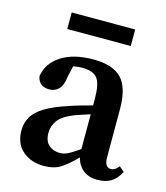

<svg xmlns="http://www.w3.org/2000/svg" viewBox="-104 -747 728 841"><g transform="rotate(15 260.0 -326.5)"><path d="M415 12Q375 12 350 -8Q325 -28 316 -63Q279 -25 249 -5.5Q219 14 171 14Q115 14 76.5 -18.5Q38 -51 38 -112Q38 -144 53 -171.5Q68 -199 106.5 -223Q145 -247 217 -270Q237 -277 262 -284Q287 -291 313 -298V-326Q313 -396 293.5 -420.5Q274 -445 225 -445Q216 -445 205.5 -444Q195 -443 184 -441L172 -386Q168 -350 151 -333Q134 -316 109 -316Q61 -316 53 -361Q62 -421 117.5 -457Q173 -493 264 -493Q351 -493 391 -451.5Q431 -410 431 -312V-94Q431 -49 460 -49Q479 -49 495 -71L518 -51Q500 -17 475.5 -2.5Q451 12 415 12ZM155 -133Q155 -94 175.5 -76.5Q196 -59 226 -59Q243 -59 260 -67Q277 -75 313 -100V-258Q292 -251 273.5 -245Q255 -239 242 -234Q192 -214 173.5 -188Q155 -162 155 -133ZM117 -592V-667H405V-592Z"/></g></svg>

Font: Source Serif Pro Semibold
Style: Regular
Weight: 600
Designer: Frank Grießhammer
Foundry: Adobe Systems Incorporated
Version: Version 3.000;hotconv 1.0.109;makeotfexe 2.5.65596